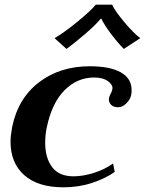

<svg xmlns="http://www.w3.org/2000/svg" viewBox="-20 -790 619 820"><path d="M213 -627Q250 -648 308.5 -695.5Q367 -743 389 -770H459Q471 -743 511 -695.5Q551 -648 579 -627L509 -581Q483 -607 454 -645.5Q425 -684 413 -710H410Q390 -685 346 -647Q302 -609 264 -581ZM25 -185Q25 -210 32 -248Q57 -370 146.5 -438.5Q236 -507 363 -507Q450 -507 496 -481Q542 -455 542 -406Q542 -391 540 -383Q536 -365 519.5 -348.5Q503 -332 484 -332Q465 -332 455 -342Q445 -352 445 -366Q445 -376 453 -390Q459 -402 460 -410Q463 -427 441.5 -443Q420 -459 382 -459Q310 -459 256 -405Q202 -351 180 -247Q173 -215 173 -180Q173 -116 202.5 -76.5Q232 -37 294 -37Q334 -37 380.5 -51.5Q427 -66 463 -92L470 -56Q431 -28 373.5 -9Q316 10 251 10Q142 10 83.5 -42Q25 -94 25 -185Z"/></svg>

Font: Trirong
Style: Bold Italic
Weight: 700
Italic angle: -12°
Designer: Katatrad Team
Foundry: CadsonDemak
Version: Version 1.001